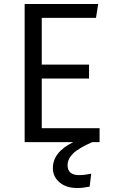

<svg xmlns="http://www.w3.org/2000/svg" viewBox="-20 -715 574 966"><path d="M190 -70H481V0H444Q374 31 347 58Q320 85 320 116Q320 166 378 166Q405 166 439 159L431 224Q396 231 369 231Q313 231 279.5 202.5Q246 174 246 131Q246 50 349 0H104V-695H474L463 -625H190V-390H428V-320H190Z"/></svg>

Font: Sedus Text
Style: Regular
Weight: 400
Designer: TypeMates
Foundry: TypeMates, Runge Thomsen GbR
Version: Version 4.202;PS 004.202;hotconv 1.0.88;makeotf.lib2.5.64775